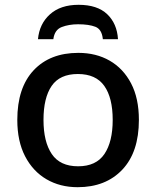

<svg xmlns="http://www.w3.org/2000/svg" viewBox="-20 -769 649 799"><path d="M558 -270Q558 -136 489 -63Q420 10 303 10Q230 10 173.5 -23Q117 -56 84.5 -118.5Q52 -181 52 -270Q52 -404 120 -476.5Q188 -549 306 -549Q380 -549 436.5 -516.5Q493 -484 525.5 -422Q558 -360 558 -270ZM161 -270Q161 -179 195.5 -128Q230 -77 305 -77Q380 -77 414.5 -128Q449 -179 449 -270Q449 -362 414 -411.5Q379 -461 304 -461Q229 -461 195 -411.5Q161 -362 161 -270ZM307 -749Q385 -749 426 -710Q467 -671 471 -606H408Q404 -647 377 -657.5Q350 -668 305 -668Q267 -668 237 -656.5Q207 -645 202 -606H138Q144 -670 188 -709.5Q232 -749 307 -749Z"/></svg>

Font: Noto Sans Medium
Style: Regular
Weight: 500
Designer: Monotype Design Team
Foundry: Monotype Imaging Inc.
Version: Version 2.007